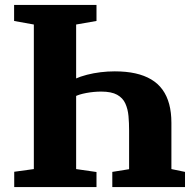

<svg xmlns="http://www.w3.org/2000/svg" viewBox="-20 -763 796 783"><path d="M285 -441Q308.5 -451.5 335 -458.2Q361.5 -465 390.2 -468.5Q419 -472 448 -472Q495 -472 532 -463.8Q569 -455.5 596.8 -439Q624.5 -422.5 642.8 -397.2Q661 -372 670 -338.2Q679 -304.5 679 -262V-73.5L734.5 -62V0H438V-62L506.5 -73V-230Q506.5 -261.5 504 -289.8Q501.5 -318 491.2 -340.8Q481 -363.5 457.8 -376.5Q434.5 -389.5 393 -389.5Q363 -389.5 332 -383.8Q301 -378 285 -369ZM118 -73.5V-663L37.5 -677.5V-743H373.5V-677.5L290.5 -663V-73.5L373.5 -61.5V0H38V-62.5Z"/></svg>

Font: Merriweather 28pt Black
Style: Regular
Weight: 900
Version: Version 2.100